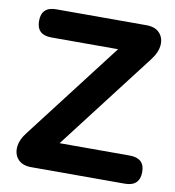

<svg xmlns="http://www.w3.org/2000/svg" viewBox="-80 -776 773 847"><g transform="rotate(10 307.0 -352.5)"><path d="M116 0Q77 0 57 -21.5Q37 -43 39.5 -76.5Q42 -110 70 -145L403 -579H104Q38 -579 38 -642Q38 -705 104 -705H508Q547 -705 567 -683.5Q587 -662 584.5 -629Q582 -596 554 -560L221 -126H535Q602 -126 602 -64Q602 0 535 0Z"/></g></svg>

Font: Chiron GoRound TC
Style: Bold
Weight: 700
Designer: Ryoko NISHIZUKA 西塚涼子 (kana, bopomofo & ideographs); Paul D. Hunt (Latin, Greek & Cyrillic); Sandoll Communications 산돌커뮤니
Foundry: Adobe
Version: Version 1.000;hotconv 1.1.1;makeotfexe 2.6.0